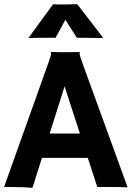

<svg xmlns="http://www.w3.org/2000/svg" viewBox="-25 -901 635 925"><path d="M131.3 3.9Q89.4 0 33.2 0H-5.4L207 -595.2Q221.2 -635.3 221.2 -641.8Q221.2 -648.4 220.7 -649.9L221.2 -650.9Q252.9 -649.4 288.6 -649.4Q317.9 -649.4 358.9 -650.4L359.4 -649.4Q358.4 -647.5 358.4 -644Q358.4 -634.8 373 -594.7L589.8 1.5Q580.1 1 566.9 1Q566.9 1 541.5 0Q529.3 0 519.5 0H443.8L397.9 -140.6H177.2ZM359.9 -257.8 286.1 -484.9 214.4 -257.8ZM242.7 -719.2Q137.7 -719.2 114.3 -717.8L112.8 -719.2L231 -880.9Q242.7 -879.4 263.2 -879.4H288.1L347.2 -880.9L471.7 -719.2L469.7 -717.8L345.2 -719.2L290 -805.7Z"/></svg>

Font: HammersmithOne
Style: Regular
Weight: 400
Designer: Nicole Fally
Foundry: Nicole Fally
Version: Version 1.003